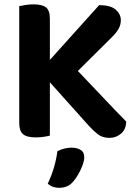

<svg xmlns="http://www.w3.org/2000/svg" viewBox="-20 -636 635 899"><path d="M150.9 -320.6 307 -343.4Q393.8 -252.6 461.1 -181.2Q528.4 -109.8 570.8 -67.1Q570.5 -31.2 547.2 -10.8Q524 9.6 492.8 9.6Q460 9.6 438.2 -7.3Q416.5 -24.2 395.9 -47.1ZM311.4 -270.8 132.7 -265.7 444.3 -612Q498 -611.7 521.9 -590.8Q545.8 -569.8 545.8 -541.3Q545.8 -519.7 535 -500.6Q524.2 -481.5 500.3 -458.3ZM70.1 -416.5H213.5V-1Q204.2 1.7 185.6 4.5Q167 7.3 147.1 7.3Q105.3 7.3 87.7 -7.9Q70.1 -23.2 70.1 -60ZM213.5 -241.3H70.1V-607.3Q79.7 -609.3 98.8 -612.5Q117.9 -615.6 136.5 -615.6Q177 -615.6 195.2 -601.5Q213.5 -587.4 213.5 -548.3ZM321.6 215.5Q308.3 230.8 291.9 237.1Q275.4 243.4 256.5 243.4Q224.3 243.4 203.7 223.8Q222.4 184.2 233.4 145.5Q244.4 106.9 248.7 71.6Q262.3 65 279.4 60.2Q296.5 55.4 314.4 55.4Q341 55.4 357.7 65.9Q374.5 76.3 374.5 99.9Q374.5 115.9 366.2 138.4Q357.9 160.9 345.7 181.5Q333.6 202.2 321.6 215.5Z"/></svg>

Font: Baloo Tamma 2
Style: Regular
Weight: 400
Designer: Divya Kowshik, Shuchita Grover and Ek Type
Foundry: Ek Type
Version: Version 1.700